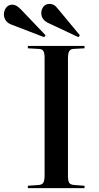

<svg xmlns="http://www.w3.org/2000/svg" viewBox="-88 -966 510 986"><path d="M55 0V-12L110 -16Q128 -17 134.5 -28Q141 -39 141 -67V-669Q141 -694 134.5 -704.5Q128 -715 107 -715L55 -718V-730H346V-718L292 -715Q275 -715 268 -704Q261 -693 261 -664V-63Q261 -37 267.5 -27Q274 -17 294 -16L346 -12V0ZM315 -775 166 -845Q143 -855 133.5 -868.5Q124 -882 124 -899Q124 -917 135 -931.5Q146 -946 167 -946Q177 -946 187.5 -941Q198 -936 210 -920L322 -785ZM139 -775 -25 -838Q-48 -846 -58 -860.5Q-68 -875 -68 -892Q-68 -911 -56.5 -926.5Q-45 -942 -24 -942Q-15 -942 -5 -937Q5 -932 19 -918L146 -785Z"/></svg>

Font: Literata 72pt Medium
Style: Regular
Weight: 500
Designer: Latin by Veronika Burian and Jose Scaglione. Greek by Irene Vlachou. Cyrillic by Vera Evstafieva.
Foundry: TypeTogether
Version: Version 3.002